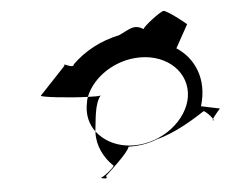

<svg xmlns="http://www.w3.org/2000/svg" viewBox="-46 -719 863 690"><g transform="rotate(-5 386.0 -374.0)"><path d="M102 -400C98 -395 202 -383 270 -381C298 -452 380 -506 469 -506C570 -506 641 -435 628 -350C615 -266 522 -193 421 -193C362 -193 314 -218 286 -255V-251C284 -204 306 -160 339 -128C350 -128 300 -87 290 -87C296 -85 320 -78 310 -92C325 -106 397 -171 400 -190C435 -189 471 -194 505 -208C571 -224 644 -270 679 -293C682 -297 705 -274 711 -263C718 -275 742 -301 739 -298L672 -312C702 -410 663 -488 602 -527L648 -610C644 -615 580 -665 568 -665C556 -665 487 -611 491 -606C457 -628 439 -609 401 -592C334 -578 274 -546 230 -502C227 -484 188 -514 196 -500ZM263 -350C258 -315 266 -282 286 -255C291 -292 292 -353 316 -382C312 -380 293 -380 270 -381C266 -371 265 -360 263 -350ZM290 -87H289ZM711 -263C710 -260 709 -257 711 -257C713 -257 714 -260 711 -263Z"/></g></svg>

Font: Ampere
Style: SCExtIta
Weight: 400
Version: Version 1